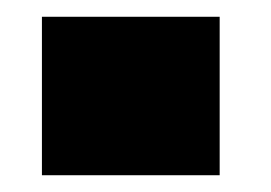

<svg xmlns="http://www.w3.org/2000/svg" viewBox="-20 -209 323 229"><path d="M30 -189H242V0H30Z"/></svg>

Font: Decalotype Black
Style: Regular
Weight: 900
Designer: Alfredo Marco Pradil
Foundry: Alfredo Marco Pradil
Version: Version 1.0